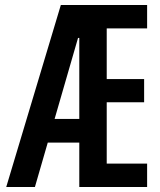

<svg xmlns="http://www.w3.org/2000/svg" viewBox="-20 -750 640 770"><path d="M5 0 224 -730H570V-636H408V-433H558V-340H408V-94H570V0H298V-598H293L120 0ZM128 -178V-273H353V-178Z"/></svg>

Font: M PLUS Code Latin Expanded Medium
Style: Regular
Weight: 500
Width: 7
Designer: Coji Morishita
Foundry: UNDERFOREST DESIGN
Version: Version 1.002; ttfautohint (v1.8.3)